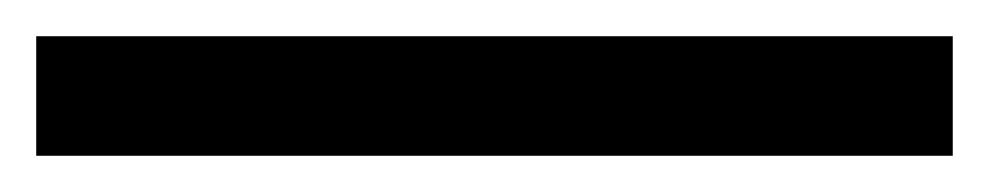

<svg xmlns="http://www.w3.org/2000/svg" viewBox="-23 -846 546 106"><path d="M503 -760H-3V-826H503Z"/></svg>

Font: Noto Sans Bassa Vah
Style: Regular
Weight: 400
Designer: Monotype Design Team
Foundry: Monotype Imaging Inc.
Version: Version 2.002